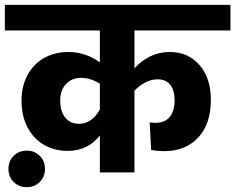

<svg xmlns="http://www.w3.org/2000/svg" viewBox="-40 -713 973 794"><path d="M516 -430Q543 -461 580.5 -479.5Q618 -498 662 -498Q738 -498 785 -444Q832 -390 832 -301Q832 -200 779.5 -144Q727 -88 640 -88Q610 -88 585 -93L579 -207Q593 -205 603 -205Q642 -205 662 -229.5Q682 -254 682 -299Q682 -340 664 -362.5Q646 -385 612 -385Q586 -385 561 -372Q536 -359 516 -338V0H373V-153Q350 -122 316 -105.5Q282 -89 239 -89Q186 -89 143 -113.5Q100 -138 74.5 -185Q49 -232 49 -297Q49 -357 74 -403Q99 -449 143 -473.5Q187 -498 243 -498Q281 -498 314.5 -486Q348 -474 373 -455V-587H-20V-693H913V-587H516ZM373 -261V-367Q334 -391 295 -391Q257 -391 233 -365.5Q209 -340 209 -297Q209 -252 230 -226.5Q251 -201 287 -201Q313 -201 335.5 -216.5Q358 -232 373 -261ZM-5 -14Q-5 -47 16.5 -68.5Q38 -90 71 -90Q103 -90 124.5 -68.5Q146 -47 146 -14Q146 18 124.5 39.5Q103 61 71 61Q38 61 16.5 39.5Q-5 18 -5 -14Z"/></svg>

Font: FiraGOUPP
Style: Bold
Weight: 700
Designer: bBox Type
Foundry: bBox Type GmbH
Version: Version 1.001